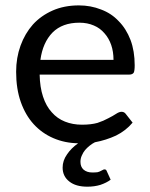

<svg xmlns="http://www.w3.org/2000/svg" viewBox="-20 -535 568 726"><path d="M409.2 -308.6Q409.2 -339.8 400.4 -365.2Q391.6 -390.6 375 -409.2Q358.4 -428.7 335 -438.5Q310.5 -449.2 280.3 -449.2Q215.8 -449.2 178.7 -412.1Q141.6 -374 132.8 -308.6Q224.6 -308.6 409.2 -308.6ZM398.4 144.5Q382.8 156.2 359.4 164.1Q336.9 170.9 310.5 170.9Q266.6 170.9 242.2 151.4Q216.8 131.8 216.8 98.6Q216.8 72.3 233.4 48.8Q249 25.4 275.4 6.8Q224.6 5.9 181.6 -12.7Q138.7 -31.2 107.4 -65.4Q76.2 -99.6 58.6 -149.4Q41 -199.2 41 -263.7Q41 -316.4 57.6 -362.3Q74.2 -408.2 104.5 -442.4Q134.8 -475.6 178.7 -495.1Q222.7 -514.6 278.3 -514.6Q323.2 -514.6 362.3 -499Q401.4 -484.4 428.7 -455.1Q457 -426.8 473.6 -383.8Q489.3 -341.8 489.3 -288.1Q489.3 -266.6 485.4 -259.8Q480.5 -252.9 467.8 -252.9Q355.5 -252.9 129.9 -252.9Q130.9 -205.1 142.6 -169.9Q154.3 -133.8 175.8 -110.4Q196.3 -86.9 225.6 -75.2Q254.9 -63.5 290 -63.5Q324.2 -63.5 348.6 -70.3Q372.1 -78.1 389.6 -87.9Q407.2 -96.7 418.9 -104.5Q430.7 -112.3 439.5 -112.3Q450.2 -112.3 456.1 -103.5Q464.8 -92.8 481.4 -71.3Q456.1 -41 418.9 -22.5Q380.9 -4.9 338.9 2.9Q329.1 7.8 319.3 15.6Q309.6 23.4 301.8 32.2Q293.9 42 289.1 53.7Q284.2 64.5 284.2 77.1Q284.2 95.7 295.9 106.4Q308.6 117.2 329.1 117.2Q340.8 117.2 348.6 116.2Q356.4 114.3 361.3 111.3Q366.2 109.4 369.1 107.4Q372.1 105.5 375 105.5Q378.9 105.5 380.9 107.4Q382.8 109.4 383.8 112.3Q388.7 123 398.4 144.5Z"/></svg>

Font: Lato
Style: Regular
Weight: 400
Designer: Lukasz Dziedzic with Adam Twardoch and Botio Nikoltchev
Version: Version 2.015; 2015-08-06; http://www.latofonts.com/